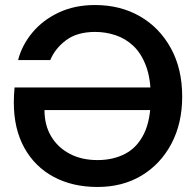

<svg xmlns="http://www.w3.org/2000/svg" viewBox="-20 -732 776 764"><path d="M368 12Q269 12 194 -28Q119 -68 77 -143.5Q35 -219 35 -324Q35 -353 38 -384H598V-294H105L161 -335Q159 -324 158 -313.5Q157 -303 157 -294Q157 -234 183.5 -189.5Q210 -145 257.5 -120Q305 -95 368 -95Q430 -95 478 -120Q526 -145 553 -200Q580 -255 580 -344Q580 -419 561 -469.5Q542 -520 510.5 -549.5Q479 -579 439.5 -592Q400 -605 359 -605Q287 -605 243 -572Q199 -539 180 -493H52Q67 -552 108.5 -602Q150 -652 213.5 -682Q277 -712 358 -712Q459 -712 537 -667Q615 -622 660 -540Q705 -458 705 -348Q705 -241 662 -160Q619 -79 543.5 -33.5Q468 12 368 12Z"/></svg>

Font: Host Grotesk SemiBold
Style: Regular
Weight: 600
Designer: Doukan Karapınar
Foundry: Element Type
Version: Version 1.003